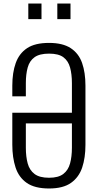

<svg xmlns="http://www.w3.org/2000/svg" viewBox="-20 -1062 561 1092"><path d="M259 10Q178 10 132.5 -21.5Q87 -53 68.5 -109.5Q50 -166 50 -239V-421H389V-589Q389 -640 378.5 -678Q368 -716 340.5 -736.5Q313 -757 259 -757Q205 -757 176.5 -736.5Q148 -716 137.5 -678Q127 -640 127 -589V-514H50V-575Q50 -649 69.5 -703.5Q89 -758 134 -788Q179 -818 259 -818Q337 -818 382.5 -788Q428 -758 447 -703.5Q466 -649 466 -575V-238Q466 -165 447.5 -109.5Q429 -54 384 -22Q339 10 259 10ZM259 -51Q312 -51 340 -72.5Q368 -94 378.5 -132.5Q389 -171 389 -222V-360H127V-222Q127 -171 137.5 -132.5Q148 -94 176.5 -72.5Q205 -51 259 -51ZM306 -953V-1042H381V-953ZM141 -953V-1042H216V-953Z"/></svg>

Font: Oswald Light
Style: Regular
Weight: 300
Designer: Vernon Adams
Foundry: Vernon Adams
Version: Version 4.103;gftools[0.9.33.dev8+g029e19f]